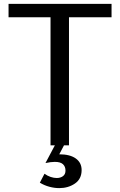

<svg xmlns="http://www.w3.org/2000/svg" viewBox="-20 -748 618 988"><path d="M240 -659H24V-728H554V-659H335V0H240ZM267 -9H314L285 46Q340 46 370 67.5Q400 89 400 127Q400 173 365.5 196.5Q331 220 285 220Q260 220 234 213Q208 206 185 192L209 146Q224 157 240.5 162.5Q257 168 272 168Q291 168 304 158.5Q317 149 317 130Q317 109 304 97Q291 85 262 85Q252 85 240 86.5Q228 88 214 91Z"/></svg>

Font: Rosario Light
Style: Regular
Weight: 400
Version: Version 1.101; ttfautohint (v1.8.1.43-b0c9)